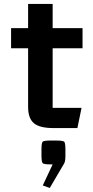

<svg xmlns="http://www.w3.org/2000/svg" viewBox="-20 -642 472 970"><path d="M250 5Q180.5 5 151.2 -19.5Q122 -44 122 -102V-398H36V-500H122V-622H246V-500H397V-398H246V-97Q246 -97 246 -97Q246 -97 246 -97H392L371 5ZM196 295 246 188.5H235Q201.5 188.5 195.5 182.2Q189.5 176 189.5 141.5V114.5Q189.5 80 195.5 74Q201.5 68 235 68H264.5Q298.5 68 304.5 74Q310.5 80 310.5 114.5V141.5Q310.5 156.5 309.2 167Q308 177.5 304 184L231.5 307.5Z"/></svg>

Font: Science Gothic
Style: Regular
Weight: 400
Designer: Thomas Phinney, Vassil Kateliev, Brandon Buerkle
Foundry: Font Detective LLC
Version: Version 1.018